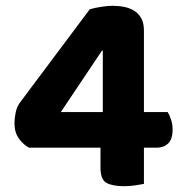

<svg xmlns="http://www.w3.org/2000/svg" viewBox="-20 -635 632 663"><path d="M290 -603Q307 -608 329.5 -611.5Q352 -615 369 -615Q390 -615 409.5 -611Q429 -607 444 -597.5Q459 -588 468 -571.5Q477 -555 477 -530V-248H559Q565 -239 570.5 -222.5Q576 -206 576 -188Q576 -154 560.5 -139.5Q545 -125 521 -125H477V0Q467 2 447.5 5Q428 8 409 8Q370 8 348.5 -3Q327 -14 327 -56V-125H80Q60 -136 45 -157Q30 -178 30 -209Q30 -226 34 -246Q38 -266 49 -281ZM335 -460H332L190 -248H335Z"/></svg>

Font: Baloo Chettan 2
Style: Bold
Weight: 700
Designer: Maithili Shingre, Unnati Kotecha and Ek Type
Foundry: Ek Type
Version: Version 1.640;hotconv 1.0.111;makeotfexe 2.5.65597; ttfautoh